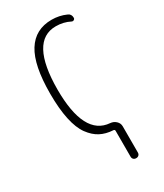

<svg xmlns="http://www.w3.org/2000/svg" viewBox="-234 -828 968 1136"><g transform="rotate(-30 250.0 -260.0)"><path d="M310.5 8.8Q260.7 5.9 223.6 -13.7Q186.5 -33.2 156.2 -74.7Q126 -116.2 110.4 -189Q94.7 -261.7 94.7 -365.2Q94.7 -558.6 151.4 -649.4Q208 -740.2 320.3 -740.2Q372.1 -740.2 418 -719.7Q440.4 -710.9 440.4 -684.6Q440.4 -676.8 433.1 -672.4Q425.8 -668 418 -671.9Q375 -694.3 322.3 -694.3Q145.5 -694.3 144.5 -365.2Q144.5 -49.8 315.4 -37.1Q337.9 -35.2 354 -20Q370.1 -4.9 370.1 16.6V195.3Q370.1 206.1 363.3 212.9Q356.4 219.7 345.2 219.7Q334 219.7 327.1 212.9Q320.3 206.1 320.3 195.3V17.6Q319.3 8.8 310.5 8.8Z"/></g></svg>

Font: Rounded-X Mgen+ 1m light
Style: Regular
Weight: 200
Designer: [Source Han Sans]
Ryoko NISHIZUKA  (kana & ideographs); Paul D. Hunt (Latin, Greek & Cyrillic); Wenlong ZHANG  (bopomofo
Version: Version 1.059.20150602